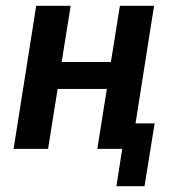

<svg xmlns="http://www.w3.org/2000/svg" viewBox="-20 -514 600 663"><path d="M382 129 402 0H316L349 -207H179L146 0H27L105 -494H224L193 -300H363L394 -494H512L448 -88H514L479 129Z"/></svg>

Font: Nunito Sans 10pt Condensed
Style: Bold Italic
Weight: 700
Width: 3
Italic angle: -9°
Designer: Vernon Adams
Foundry: Vernon Adams
Version: Version 3.101;gftools[0.9.27]